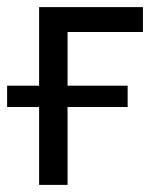

<svg xmlns="http://www.w3.org/2000/svg" viewBox="-20 -520 425 540"><path d="M382 -430H170V-279H339V-219H170V0H90V-219H0V-279H90V-500H382Z"/></svg>

Font: PTSans
Style: Regular
Weight: 400
Designer: A.Korolkova, O.Umpeleva, V.Yefimov
Foundry: ParaType Ltd
Version: Version 2.003W OFL